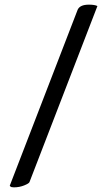

<svg xmlns="http://www.w3.org/2000/svg" viewBox="-20 -763 455 817"><path d="M39.1 34.2Q34.2 34.2 29.3 33.2Q24.4 32.2 21.5 27.3L310.5 -721.7Q320.3 -743.2 358.4 -743.2Q382.8 -743.2 394.5 -737.3L105.5 11.7Q103.5 17.6 83 25.9Q62.5 34.2 39.1 34.2Z"/></svg>

Font: Crimson Text Bold
Style: Bold
Weight: 700
Designer: Sebastian Kosch
Foundry: Sebastian Kosch
Version: Version 1.10 July 1, 2025